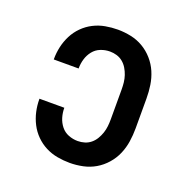

<svg xmlns="http://www.w3.org/2000/svg" viewBox="-102 -623 704 726"><g transform="rotate(20 250.0 -260.0)"><path d="M253 8Q228 8 203 3.5Q178 -1 155.5 -12.5Q133 -24 115 -42Q97 -60 85.5 -82.5Q74 -105 68.5 -129.5Q63 -154 63 -179V-181H163V-180Q163 -161 168.5 -142.5Q174 -124 186 -109Q198 -94 216 -87Q234 -80 253 -80Q267 -80 280.5 -84Q294 -88 305 -97Q316 -106 323.5 -118.5Q331 -131 335.5 -144.5Q340 -158 341.5 -172Q343 -186 343 -200V-320Q343 -334 341.5 -348Q340 -362 335.5 -375.5Q331 -389 323.5 -401.5Q316 -414 305 -423Q294 -432 280.5 -436Q267 -440 253 -440Q234 -440 216 -433Q198 -426 186 -411Q174 -396 168.5 -377.5Q163 -359 163 -340V-339H63V-341Q63 -366 68.5 -390.5Q74 -415 85.5 -437.5Q97 -460 115 -478Q133 -496 155.5 -507.5Q178 -519 203 -523.5Q228 -528 253 -528Q279 -528 305.5 -522.5Q332 -517 355 -503.5Q378 -490 396 -469.5Q414 -449 424.5 -424.5Q435 -400 439 -373.5Q443 -347 443 -320V-200Q443 -173 439 -146.5Q435 -120 424.5 -95.5Q414 -71 396 -50.5Q378 -30 355 -16.5Q332 -3 305.5 2.5Q279 8 253 8Z"/></g></svg>

Font: Iosevka Curly Slab Semibold
Style: Regular
Weight: 600
Monospace: yes
Designer: Belleve Invis
Foundry: Belleve Invis
Version: Version 22.1.2; ttfautohint (v1.8.4)